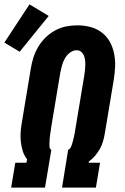

<svg xmlns="http://www.w3.org/2000/svg" viewBox="-51 -859 571 879"><path d="M0 0 19 -114H70L73 -130Q60 -146 53.5 -166.5Q47 -187 44.5 -209Q42 -231 43.5 -253.5Q45 -276 49 -298L90 -545Q94 -570 102 -595.5Q110 -621 124 -644.5Q138 -668 158 -687.5Q178 -707 202 -720Q226 -733 252 -738Q278 -743 303 -743Q334 -743 362.5 -735.5Q391 -728 414 -711Q437 -694 451 -669Q465 -644 471 -615.5Q477 -587 476 -556.5Q475 -526 470 -495L429 -249Q426 -231 421 -213Q416 -195 406.5 -178Q397 -161 384.5 -146Q372 -131 356 -120L355 -114H407L388 0H233L261 -173Q269 -176 273 -184.5Q277 -193 279.5 -201.5Q282 -210 284 -218Q286 -226 288 -234.5Q290 -243 291.5 -251.5Q293 -260 294 -268L335 -514Q337 -526 338 -537.5Q339 -549 339.5 -560.5Q340 -572 338.5 -583.5Q337 -595 333 -605Q329 -615 320.5 -622Q312 -629 300 -629Q283 -629 268.5 -617.5Q254 -606 245.5 -590.5Q237 -575 232.5 -558.5Q228 -542 225 -526L184 -280Q183 -271 181.5 -261.5Q180 -252 178.5 -242.5Q177 -233 176.5 -224Q176 -215 175.5 -206Q175 -197 175.5 -187Q176 -177 184 -173L155 0ZM39 -622 -31 -664 84 -839 172 -786Z"/></svg>

Font: Iosevka Curly Heavy Oblique
Style: Regular
Weight: 900
Italic angle: -9°
Monospace: yes
Designer: Belleve Invis
Foundry: Belleve Invis
Version: Version 11.1.0; ttfautohint (v1.8.3)